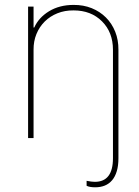

<svg xmlns="http://www.w3.org/2000/svg" viewBox="-20 -573 579 797"><path d="M375 204.5Q352.3 204.5 339.5 198.2V177.6Q360.8 181.8 373.6 181.8Q448.9 181.8 448.9 83.8V-366.5Q448.9 -438.9 403.4 -484.4Q358 -529.8 285.5 -529.8Q248.9 -530.2 218.4 -517.9Q187.9 -505.7 165.7 -483.7Q143.5 -461.6 131.2 -431.6Q119 -401.6 119.3 -366.5V0H96.6V-545.5H119.3V-458.8H122.2Q140.6 -500 183.6 -526.3Q226.9 -552.6 285.5 -552.6Q326.3 -552.9 360.6 -539.1Q394.9 -525.2 419.7 -500.4Q444.6 -475.5 458.3 -441.2Q471.9 -407 471.6 -366.5V83.8Q471.6 114.7 464.8 137.4Q458.1 160.2 445.5 175.1Q432.9 190 415.1 197.3Q397.4 204.5 375 204.5Z"/></svg>

Font: Linik Sans Thin
Style: Regular
Weight: 100
Designer: Fonts by Rasmus Andersson / Changes by Cristiano Sobral with parts from Marc Monis
Foundry: rsms
Version: Version 3.020; ttfautohint (v1.6)